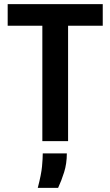

<svg xmlns="http://www.w3.org/2000/svg" viewBox="-20 -680 532 925"><path d="M184 0V-660H308V0ZM17 -556V-660H475V-556ZM162 225Q179 160 182.5 121.5Q186 83 186 59H302Q302 108 289 149.5Q276 191 260 225Z"/></svg>

Font: Bricolage Grotesque SemiCondensed SemiBold
Style: Regular
Weight: 600
Width: 4
Designer: Mathieu Triay
Foundry: Atelier Triay
Version: Version 1.001;gftools[0.9.33.dev8+g029e19f]